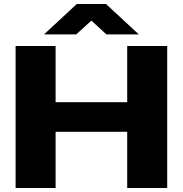

<svg xmlns="http://www.w3.org/2000/svg" viewBox="-20 -940 914 960"><path d="M58 0V-710H258V-429H616V-710H816V0H616V-281H258V0ZM200 -768 364 -920H510L674 -768H512L437 -837L361 -768Z"/></svg>

Font: Special Gothic Extended Bold
Style: Regular
Weight: 700
Width: 7
Designer: Alistair McCready
Foundry: Monolith
Version: Version 1.000; ttfautohint (v1.8.4.7-5d5b)